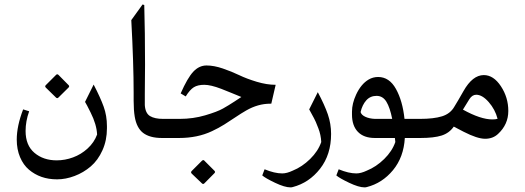

<svg xmlns="http://www.w3.org/2000/svg" viewBox="-20 -603 2294 839"><path d="M180.2 -220.2Q174.8 -225.6 180.2 -231L225.1 -275.9Q230 -280.8 235.4 -275.9L279.3 -231.4Q285.2 -226.1 279.3 -220.2L235.4 -176.8Q230 -171.4 224.6 -176.8ZM53.2 6.8Q53.2 -52.2 81.1 -125L107.4 -116.7Q91.8 -73.2 91.8 -30.8Q91.8 32.2 130.6 64.9Q169.4 97.7 227.5 97.7Q264.2 97.7 299.3 84.7Q334.5 71.8 363 45.7Q391.6 19.5 404.3 -15.1Q402.3 -59.1 376 -111.3Q357.4 -148.9 351.6 -157.7L389.2 -233.4Q418.9 -176.3 433.1 -136.7Q447.3 -97.2 447.3 -51.8V-42.5Q447.3 10.3 427.7 53.7Q408.2 97.2 376.5 124.3Q344.7 151.4 305.9 166Q267.1 180.7 229.5 180.7Q191.9 180.7 161.4 169.9Q130.9 159.2 106.4 138.4Q82 117.7 67.6 83.7Q53.2 49.8 53.2 6.8Z M613.8 -321.8 612.8 -191.9V-143.6Q615.2 -107.9 635.7 -95.7Q656.2 -83.5 692.4 -83.5H696.3V0H688Q634.3 0 605 -22.5Q577.1 -44.4 568.8 -92.8Q564 -121.6 564 -162.6V-197.3Q564 -325.2 553.7 -515.1L603 -583.5L610.4 -581.1Q613.8 -460 613.8 -321.8Z M873 99.1 917 143.1Q922.4 148.4 917 153.8L873 198.2Q867.7 203.6 862.3 198.2L817.9 155.8Q812 149.9 817.9 144L862.8 99.1Q865.2 96.7 868.7 96.7Q872.1 96.7 873 99.1ZM695.3 -83.5H765.6Q823.7 -83.5 876.7 -99.1Q929.7 -114.7 954.3 -128.7Q979 -142.6 1005.1 -159.7Q1031.2 -176.8 1034.7 -179.2Q1019.5 -185.1 991.2 -197Q962.9 -209 946.8 -214.8Q900.9 -232.4 872.6 -232.4Q844.2 -232.4 826.9 -221.7Q809.6 -210.9 791.5 -181.6L769.5 -194.8Q799.3 -262.7 824.7 -289.8Q850.1 -316.9 882.6 -316.9Q915 -316.9 953.6 -303.7Q992.2 -290.5 1025.1 -274.7Q1058.1 -258.8 1102.1 -245.6Q1146 -232.4 1184.6 -232.4L1165.5 -149.9H1161.1Q1107.4 -149.9 1055.7 -120.1Q1032.7 -106.9 1009.5 -91.1Q986.3 -75.2 960.4 -59.1Q934.6 -43 906.2 -29.8Q843.3 0 762.2 0H695.3Q680.2 0 667.5 -12.7Q654.8 -25.4 654.8 -41.7Q654.8 -58.1 667 -70.8Q679.2 -83.5 695.3 -83.5Z M1213.4 154.8Q1233.4 154.8 1259.3 142.6Q1300.3 126 1335.2 91.8Q1370.1 57.6 1383.8 17.6Q1382.3 -13.7 1371.1 -42.5Q1358.4 -75.7 1352.1 -86.4Q1333 -120.6 1331.1 -125L1368.7 -200.2Q1398.4 -144.5 1412.6 -103.3Q1426.8 -62 1426.8 -17.6Q1426.8 72.8 1378.7 134.3Q1330.6 195.8 1259.3 214.4Q1254.4 215.8 1249.5 215.8Q1224.1 215.8 1182.1 195.8Q1140.1 175.8 1126 163.6L1136.2 136.7Q1179.7 154.8 1213.4 154.8Z M1555.7 -113.3Q1559.1 -100.6 1576.7 -92.5Q1594.2 -84.5 1618.2 -83.5H1693.8Q1684.1 -132.8 1668.5 -158.4Q1652.8 -184.1 1625.5 -184.1Q1598.1 -184.1 1580.6 -164.6Q1563 -145 1555.7 -113.3ZM1537.1 154.8Q1557.1 154.8 1583 142.6Q1624 126 1658.9 91.8Q1693.8 57.6 1707.5 17.6Q1707.5 11.7 1705.6 0H1618.2Q1569.8 0 1543.9 -26.9Q1518.1 -53.7 1518.1 -102.5V-115.2Q1518.1 -150.4 1536.1 -189.5Q1557.6 -235.8 1590.8 -255.4Q1609.9 -266.6 1632.3 -266.6Q1681.2 -266.6 1710.2 -214.4Q1739.3 -162.1 1747.6 -83.5H1817.4V0H1749Q1744.1 84 1697.3 140.6Q1650.4 197.3 1583 214.4Q1578.1 215.8 1573.2 215.8Q1547.9 215.8 1505.9 195.8Q1463.9 175.8 1449.7 163.6L1460 136.7Q1503.4 154.8 1537.1 154.8Z M2131.8 -81.1Q2146 -81.1 2154.3 -84Q2143.6 -125 2115.5 -157Q2087.4 -189 2061 -189Q2043.5 -189 2031.2 -169.9L2002.9 -124Q2080.1 -81.1 2131.8 -81.1ZM1815.9 -83.5Q1875 -83.5 1911.4 -94.7Q1947.8 -106 1965.3 -136.7Q1980 -160.2 2005.4 -205.1Q2044.9 -274.9 2094.2 -274.9Q2136.7 -274.9 2168.9 -226.1Q2201.2 -177.2 2201.2 -118.2Q2201.2 -59.1 2156.2 -17.6Q2133.8 3.4 2099.9 3.4Q2065.9 3.4 2005.9 -27.3L1962.9 -49.8Q1943.4 -21.5 1909.7 -10.7Q1876 0 1816.9 0Q1801.3 0 1788.3 -12.7Q1775.4 -25.4 1775.4 -41.5Q1775.4 -57.6 1787.8 -70.6Q1800.3 -83.5 1815.9 -83.5Z"/></svg>

Font: Farbod
Style: Regular
Weight: 400
Designer: Mohammad Saleh Souzanchi
Foundry: http://font-store.ir
Version: Version:3.2.5;RFB:1.2.5;Building:2016-06-12 13:21:07.028780